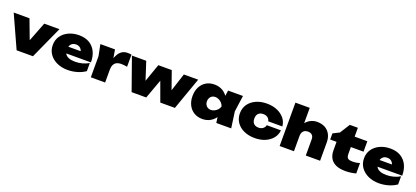

<svg xmlns="http://www.w3.org/2000/svg" viewBox="49 -1977 6942 3202"><g transform="rotate(20 3520.0 -376.0)"><path d="M447 -123 364 -124 539 -575H809L548 0H258L-3 -575H277Z M1168 18Q1061 18 976.5 -20.5Q892 -59 843 -128.5Q794 -198 794 -290Q794 -381 841.5 -449Q889 -517 971 -555Q1053 -593 1155 -593Q1262 -593 1337 -549Q1412 -505 1452 -424.5Q1492 -344 1492 -234H1002V-351H1344L1276 -313Q1271 -352 1256 -378Q1241 -404 1216.5 -417.5Q1192 -431 1158 -431Q1120 -431 1093.5 -414Q1067 -397 1053.5 -367.5Q1040 -338 1040 -301Q1040 -253 1061.5 -220.5Q1083 -188 1127 -171Q1171 -154 1238 -154Q1303 -154 1364.5 -170.5Q1426 -187 1478 -218V-74Q1414 -29 1332.5 -5.5Q1251 18 1168 18Z M1535 -575H1795L1829 -372V0H1575V-375ZM2083 -587V-372Q2049 -378 2022 -380.5Q1995 -383 1974 -383Q1936 -383 1903 -369.5Q1870 -356 1849.5 -321Q1829 -286 1829 -221L1784 -277Q1794 -339 1809.5 -395.5Q1825 -452 1851 -496.5Q1877 -541 1917 -567Q1957 -593 2017 -593Q2032 -593 2048 -591.5Q2064 -590 2083 -587Z M2953 -147H2878L3017 -575H3271L3067 0H2808L2643 -452H2723L2558 0H2299L2095 -575H2349L2488 -147H2413L2564 -575H2802Z M3802 0 3773 -203 3802 -287 3773 -370 3802 -575H4066L4026 -288L4066 0ZM3855 -287Q3845 -195 3805.5 -126.5Q3766 -58 3702.5 -20Q3639 18 3557 18Q3473 18 3409.5 -20Q3346 -58 3310.5 -127Q3275 -196 3275 -287Q3275 -379 3310.5 -448Q3346 -517 3409.5 -555Q3473 -593 3557 -593Q3639 -593 3702.5 -555.5Q3766 -518 3806 -449.5Q3846 -381 3855 -287ZM3531 -287Q3531 -254 3544.5 -228.5Q3558 -203 3582.5 -188Q3607 -173 3639 -173Q3672 -173 3703 -188Q3734 -203 3757.5 -228.5Q3781 -254 3790 -287Q3781 -320 3757.5 -346Q3734 -372 3703 -387Q3672 -402 3639 -402Q3607 -402 3582.5 -387Q3558 -372 3544.5 -346Q3531 -320 3531 -287Z M4857 -253Q4850 -172 4800 -111Q4750 -50 4669.5 -16Q4589 18 4488 18Q4378 18 4294 -20.5Q4210 -59 4163 -128Q4116 -197 4116 -287Q4116 -378 4163 -446.5Q4210 -515 4294 -554Q4378 -593 4488 -593Q4589 -593 4669.5 -559Q4750 -525 4800 -464.5Q4850 -404 4857 -322H4606Q4597 -365 4565.5 -386.5Q4534 -408 4488 -408Q4453 -408 4426.5 -394.5Q4400 -381 4386 -354Q4372 -327 4372 -287Q4372 -247 4386 -220.5Q4400 -194 4426.5 -180.5Q4453 -167 4488 -167Q4534 -167 4565.5 -190.5Q4597 -214 4606 -253Z M4926 -770H5180V0H4926ZM5379 -593Q5463 -593 5522 -559.5Q5581 -526 5612.5 -465.5Q5644 -405 5644 -324V0H5390V-288Q5390 -336 5363.5 -362Q5337 -388 5289 -388Q5255 -388 5230.5 -374.5Q5206 -361 5193 -335.5Q5180 -310 5180 -274L5105 -312Q5119 -406 5159 -468.5Q5199 -531 5256 -562Q5313 -593 5379 -593Z M5681 -390V-499L5794 -556L5905 -732H6048V-575H6273V-390H6048V-272Q6048 -217 6069 -194.5Q6090 -172 6155 -172Q6195 -172 6226.5 -177.5Q6258 -183 6283 -191V-7Q6249 3 6199.5 10.5Q6150 18 6096 18Q5994 18 5927 -12.5Q5860 -43 5827 -101Q5794 -159 5794 -239V-390Z M6692 18Q6585 18 6500.5 -20.5Q6416 -59 6367 -128.5Q6318 -198 6318 -290Q6318 -381 6365.5 -449Q6413 -517 6495 -555Q6577 -593 6679 -593Q6786 -593 6861 -549Q6936 -505 6976 -424.5Q7016 -344 7016 -234H6526V-351H6868L6800 -313Q6795 -352 6780 -378Q6765 -404 6740.5 -417.5Q6716 -431 6682 -431Q6644 -431 6617.5 -414Q6591 -397 6577.5 -367.5Q6564 -338 6564 -301Q6564 -253 6585.5 -220.5Q6607 -188 6651 -171Q6695 -154 6762 -154Q6827 -154 6888.5 -170.5Q6950 -187 7002 -218V-74Q6938 -29 6856.5 -5.5Q6775 18 6692 18Z"/></g></svg>

Font: Unbounded Black
Style: Regular
Weight: 900
Designer: Luke Prowse, Jean-Baptiste Morizot, Fátima Lázaro, Florian Runge
Foundry: NaN
Version: Version 1.701;gftools[0.9.28.dev5+ged2979d]